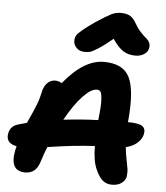

<svg xmlns="http://www.w3.org/2000/svg" viewBox="-60 -968 887 1024"><g transform="rotate(5 383.5 -456.5)"><path d="M371.1 -690.9Q343.3 -690.9 325.9 -708.7Q308.6 -726.6 311 -752.9Q312.5 -765.6 318.6 -775.4Q324.7 -785.2 347.9 -804.9Q371.1 -824.7 417 -856Q473.1 -892.6 496.1 -903.8Q519 -915 546.9 -915Q577.1 -915 595.7 -903.8Q614.3 -892.6 627.9 -867.2Q642.1 -841.8 660.4 -822Q678.7 -802.2 690.4 -793.2Q702.1 -784.2 708.7 -771.2Q715.3 -758.3 711.9 -741.2Q708.5 -720.7 688.5 -707.8Q668.5 -694.8 642.1 -694.8Q604 -694.8 576.9 -711.9Q549.8 -729 519 -773.9Q471.7 -734.9 441.9 -716.1Q412.1 -697.3 400.1 -694.1Q388.2 -690.9 371.1 -690.9ZM490.2 -70.8Q469.2 -115.7 469.2 -195.8Q357.4 -189.9 216.8 -168Q202.1 -131.3 186 -81.1Q166.5 -22.9 110.8 -22.9Q25.4 -22.9 47.9 -136.2Q48.3 -138.2 50.3 -146.2Q52.2 -154.3 53.2 -158.2Q-7.8 -169.9 2.9 -223.1Q10.3 -262.2 49.8 -273.9Q56.2 -275.4 72.3 -280.3Q88.4 -285.2 97.2 -287.1Q101.6 -297.4 112.1 -320.1Q122.6 -342.8 127.7 -354.7Q132.8 -366.7 140.1 -384.8Q147.5 -402.8 152.1 -418.7Q156.7 -434.6 160.2 -450.2Q166.5 -485.8 184.6 -505.4Q202.6 -524.9 229 -524.9Q247.6 -524.9 263.2 -514.2Q371.1 -647 478 -647Q581.1 -647 615.2 -579.1Q649.4 -511.2 634.8 -349.1Q634.8 -347.7 634.3 -343.8Q633.8 -339.8 633.8 -337.9Q689.9 -337.9 710 -325Q730 -312 724.1 -282.2Q718.8 -255.4 694.6 -233.9Q670.4 -212.4 633.8 -204.1Q636.7 -173.8 643.8 -137.5Q650.9 -101.1 653.1 -88.4Q655.3 -75.7 652.8 -49.8Q648.4 -26.4 628.2 -12.2Q607.9 2 578.1 2Q548.3 2 528.1 -14.6Q507.8 -31.2 490.2 -70.8ZM453.1 -496.1Q422.4 -496.1 378.4 -449.5Q334.5 -402.8 289.1 -320.8Q389.2 -332.5 475.1 -335Q475.6 -338.4 476.1 -345.2Q476.6 -352.1 477.1 -355Q483.9 -416 481.7 -447.5Q479.5 -479 473.4 -487.5Q467.3 -496.1 453.1 -496.1Z"/></g></svg>

Font: Shantell Sans Irregular
Style: Bold Italic
Weight: 700
Italic angle: -11.31°
Designer: Stephen Nixon, Anya Danilova, Shantell Martin
Foundry: Arrow Type
Version: Version 1.006;[9816181b4]